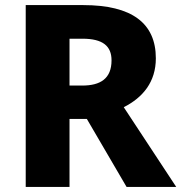

<svg xmlns="http://www.w3.org/2000/svg" viewBox="-20 -734 712 754"><path d="M307 -714H81V0H253V-267H321L477 0H672L466 -313C541 -351 592 -412 592 -505C592 -643 498 -714 307 -714ZM304 -582C384 -582 418 -553 418 -497C418 -425 374 -398 303 -398H253V-582Z"/></svg>

Font: Noto Sans Lao UI ExtBd
Style: Regular
Weight: 800
Designer: Monotype Design Team
Foundry: Monotype Imaging Inc.
Version: Version 2.000